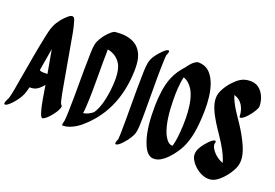

<svg xmlns="http://www.w3.org/2000/svg" viewBox="-104 -1057 1977 1381"><g transform="rotate(20 884.5 -366.5)"><path d="M246.5 -745.7C236.2 -745.2 226.4 -737.8 220.2 -732.6C187.7 -705.3 157.8 -669.8 140.2 -628.8C127.8 -600.1 120.6 -565.2 113.7 -532.3C90.8 -423.1 72.6 -311.2 52.9 -199.8C51.5 -195.4 50.5 -190.7 50.4 -185.7C41.4 -135 34.6 -83.9 20.8 -35.7C17 -29.8 -10.8 20.5 12.1 17.1C25.2 15.2 36.8 2.9 46.2 -5.1C52.3 -10.3 57.9 -16.3 63.2 -22.4C83.9 -46.3 104.7 -73 117.2 -104.3C124.3 -122.4 129.3 -140.7 133.4 -159.6C140 -159.6 146.6 -159.8 153.2 -160.4C191.2 -163.7 215.8 -192 235.9 -214.8C247.6 -147.8 255.5 -76.3 275.4 -14.4C278.7 -4 282.8 8.6 291.4 15.9C298.6 22.1 314.4 9.4 318.7 6.1C334.5 -5.9 348.2 -21 360.4 -36.6C372.6 -52.1 384.1 -69 392.1 -87.2C394.6 -93 402.5 -109.7 395.2 -116.1C384.2 -125.7 381.2 -145.1 377.6 -161C371.7 -186.4 367.1 -212.1 362.4 -237.7C343.7 -340.1 326.6 -442.7 308.1 -545.2C297.6 -603 289.3 -663.9 272.3 -717.7C268.3 -730.4 264.8 -746 247.4 -746C247.1 -745.9 246.8 -745.8 246.5 -745.7ZM161.2 -301.9C171.2 -358.8 180.4 -415.7 190.2 -472.5C201.3 -413.1 211.7 -353.6 222.1 -294C221.9 -294 221.6 -294 221.4 -294C203.1 -293.9 171.2 -290.4 161.2 -301.9Z M533.4 -714.8C510 -692 490.3 -663.9 476.6 -634.6C462 -603.3 463 -558.5 461.8 -517.2C457.3 -375.1 461.9 -232.7 457 -90.5C456.2 -66.3 455.3 -42 452.5 -18C451 -8 436.9 22.2 457.4 17.3C477.6 16.8 497.1 10.3 515.6 2.6C540.8 -7.8 564.4 -23.6 585.1 -41.2C711.3 -148.3 796.1 -303 802.8 -525.9C804.9 -599.7 795.5 -654 757.5 -696C727.1 -729.6 678.8 -746.5 619.9 -747C606.5 -747.1 593.3 -745 579.9 -744.7C575 -745.4 570.5 -743 567.4 -741.4C554.5 -734.7 543.2 -725 533.4 -714.8ZM559.4 -117.6C562.6 -135.2 563.7 -154.6 564.8 -173.5C573.1 -318.5 565.9 -463.8 570 -608.7C622.9 -598.4 659 -568.7 678.6 -526C700.7 -471.5 696.2 -399.4 688.6 -332.4C680.3 -268.8 663.4 -196.1 631.6 -150.9C612 -135.5 590 -120.9 559.4 -117.6Z M945.6 -728.9C920.7 -704 893.2 -673.9 879.7 -638.8C867.6 -607.2 867 -561.7 866.1 -519.8C862.6 -378.7 866.2 -236 864 -94C863.6 -71.5 863.5 -48.9 861.1 -26.5C857.9 -20.4 840.6 16 860.1 13.1C872.5 11.3 886 -0.9 894.2 -9.2C920.3 -35.5 942.6 -64.1 958.8 -97.5C968.8 -118 971.2 -147.3 972.3 -175C975.4 -250.4 973.8 -328.1 973.8 -405.2C973.8 -496.5 972.5 -588.1 976.6 -679.4C977.1 -690.2 977.6 -701.2 978.8 -712C982 -718.1 999.1 -754.4 979.7 -751.5C967.3 -749.3 953.9 -737.1 945.6 -728.9Z M1138.8 -679.4C1107.2 -645.2 1079.5 -605.8 1061.5 -559.9C1038.7 -501.7 1028.6 -423 1027.3 -348.7C1025.5 -250.5 1032.3 -150.8 1060.2 -74.6C1072.4 -41 1092.3 3.4 1128.3 14.7C1151.2 21.8 1177 15.8 1197.3 4.1C1237.9 -19.1 1268.9 -56.8 1295.5 -94.3C1339.9 -156.9 1360.9 -234.9 1369.9 -328.3C1382.9 -468 1377.7 -621 1310.4 -700.4C1284.9 -730.4 1254.4 -743.9 1209.8 -743.9C1178.9 -733 1156.6 -705 1138.8 -679.4ZM1244.8 -116.6C1239.9 -116.3 1235 -116.5 1230.5 -117.3C1203.3 -126.3 1185.5 -157.3 1174.6 -181.5C1146.8 -247 1138.2 -336 1136.7 -421.8C1135.5 -484.8 1138.4 -553 1151.3 -606.4C1182 -596.7 1206.1 -573.1 1222.7 -545.6C1272.4 -463.6 1272.2 -310.5 1258.7 -189.9C1255.6 -165.3 1251.3 -140.6 1244.8 -116.6Z M1419.1 -87.2C1444.5 -23.2 1542.8 50.3 1620 5.7C1640.3 -6 1657.4 -21.9 1673.2 -39C1696.2 -64 1716 -92.5 1730.3 -123.3C1757.5 -182.3 1738.1 -243.4 1715.7 -294.6C1694.4 -343.2 1667.4 -388.9 1638 -433C1600.3 -489.6 1559.8 -542.7 1537.1 -611.1C1538.7 -610.9 1540.4 -610.6 1542 -610.3C1592.6 -596.3 1624.5 -543.1 1625.8 -479.9C1626.1 -468.7 1639 -473.4 1644.3 -476.1C1659.2 -484 1672 -497 1683.2 -509.3C1697.7 -525.2 1710.9 -542.8 1721.5 -561.5C1727.9 -572.7 1735.4 -586.5 1735.1 -599.9C1734 -647.1 1714.8 -698.9 1675.5 -727.5C1655.6 -742 1631.6 -746.6 1607.4 -745.9C1549.5 -744.4 1518.5 -715.1 1488.8 -684.5C1465.6 -660.7 1445 -630.8 1430.7 -599C1411 -554.3 1419.4 -509.1 1437.3 -465.6C1487.7 -343.3 1586.4 -256.1 1625.5 -123.5C1582.8 -138.7 1544.9 -171.4 1527.3 -209.6C1524.6 -216.9 1522.9 -224.5 1522.8 -232.2C1525.7 -239.7 1528.8 -250.2 1523.2 -254.6C1515.7 -260.5 1500.5 -248.4 1495.8 -244.8C1480 -232.8 1466.3 -217.6 1454 -202.1C1434.1 -176.4 1400.9 -133.1 1419.1 -87.2Z"/></g></svg>

Font: Quiapo Free
Style: Regular
Weight: 400
Designer: Aaron Amar
Version: Version 001.002